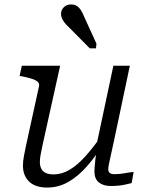

<svg xmlns="http://www.w3.org/2000/svg" viewBox="-20 -832 664 862"><path d="M172 -185Q166 -157 162.5 -138.5Q159 -120 159 -105Q159 -87 165.5 -74.5Q172 -62 185.5 -55.5Q199 -49 221 -49Q257 -49 292 -69.5Q327 -90 363 -130Q399 -170 439 -227L452 -198Q414 -136 374 -89.5Q334 -43 289 -16.5Q244 10 192 10Q138 10 110.5 -17Q83 -44 83 -88Q83 -108 87.5 -132Q92 -156 98 -184L155 -444Q158 -457 149 -465Q140 -473 122.5 -478.5Q105 -484 80 -489L68 -491L78 -537H250ZM492 -201Q484 -163 478 -137Q472 -111 469 -95.5Q466 -80 466 -73Q466 -61 473 -55.5Q480 -50 493 -50Q518 -50 541 -54.5Q564 -59 580 -60L571 -10Q558 -7 543 -3.5Q528 0 511.5 1.5Q495 3 477 3Q444 3 424 -13Q404 -29 404 -62Q404 -70 405 -84.5Q406 -99 408.5 -119Q411 -139 415 -163L409 -161L489 -537H563ZM360 -752Q352 -772 344 -785Q336 -798 325.5 -805Q315 -812 299 -812Q279 -812 266.5 -799.5Q254 -787 254 -769Q254 -759 258.5 -749Q263 -739 270 -730Q277 -721 287 -712L383 -615H411L413 -636Z"/></svg>

Font: Roboto Serif Light
Style: Italic
Weight: 300
Italic angle: -10°
Version: Version 1.007